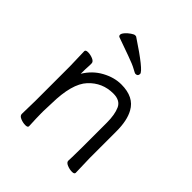

<svg xmlns="http://www.w3.org/2000/svg" viewBox="-198 -843 984 984"><g transform="rotate(45 294.0 -351.0)"><path d="M374 -591Q374 -574 357 -574Q352 -574 332 -585.5Q312 -597 264 -614Q216 -631 166 -649Q159 -652 159 -660.5Q159 -669 170 -681.5Q181 -694 195 -703.5Q209 -713 215.5 -713Q222 -713 224 -712Q374 -613 374 -591ZM496 -105 499 1Q499 11 481.5 11Q464 11 446 3.5Q428 -4 428 -16V-17Q429 -25 429 -44L430 -115V-293Q430 -352 414 -387.5Q398 -423 348 -423Q269 -423 215.5 -365.5Q162 -308 160 -162Q159 -129 158 -105V-89Q158 -59 161 1Q161 11 143.5 11Q126 11 108 3.5Q90 -4 90 -17L92 -115V-364L89 -471Q89 -481 106.5 -481Q124 -481 142 -473.5Q160 -466 160 -453V-439Q158 -411 158 -376Q190 -429 241.5 -457Q293 -485 344 -485Q436 -485 470 -422Q496 -376 496 -297Z"/></g></svg>

Font: LXGW WenKai Lite
Style: Regular
Weight: 400
Designer: LXGW / Fontworks Inc.
Foundry: LXGW / Fontworks Inc.
Version: Version 1.511; March 25, 2025